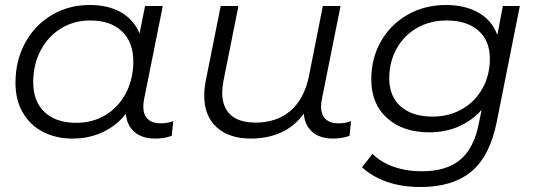

<svg xmlns="http://www.w3.org/2000/svg" viewBox="-20 -550 2149 769"><path d="M674 -65 668 -6Q638 5 602 5Q549 5 518.5 -21.5Q488 -48 484 -94Q447 -47 392 -21Q337 5 271 5Q204 5 152 -22Q100 -49 71 -99.5Q42 -150 42 -218Q42 -307 80.5 -378Q119 -449 187 -489.5Q255 -530 339 -530Q414 -530 465 -500.5Q516 -471 539 -416L561 -526H632L557 -152Q554 -136 554 -122Q554 -90 572 -73Q590 -56 624 -56Q652 -56 674 -65ZM514 -304Q514 -381 468.5 -424.5Q423 -468 341 -468Q276 -468 224 -436Q172 -404 142.5 -347.5Q113 -291 113 -221Q113 -144 158.5 -101Q204 -58 286 -58Q351 -58 403 -89.5Q455 -121 484.5 -177.5Q514 -234 514 -304Z M1386 -65 1380 -6Q1350 5 1314 5Q1261 5 1230.5 -22Q1200 -49 1197 -95Q1160 -44 1106 -19.5Q1052 5 985 5Q897 5 847.5 -40.5Q798 -86 798 -167Q798 -195 804 -226L864 -526H935L875 -226Q870 -198 870 -179Q870 -121 903.5 -90Q937 -59 1004 -59Q1088 -59 1143 -106Q1198 -153 1217 -243L1273 -526H1344L1269 -152Q1266 -136 1266 -122Q1266 -90 1284 -73Q1302 -56 1336 -56Q1364 -56 1386 -65Z M2062 -526 1970 -64Q1943 74 1868.5 136.5Q1794 199 1664 199Q1590 199 1530.5 178.5Q1471 158 1430 120L1472 66Q1504 99 1555.5 117.5Q1607 136 1669 136Q1768 136 1823 90Q1878 44 1897 -52L1909 -110Q1871 -67 1817.5 -43.5Q1764 -20 1699 -20Q1594 -20 1530.5 -77Q1467 -134 1467 -232Q1467 -316 1505.5 -384Q1544 -452 1612.5 -491Q1681 -530 1767 -530Q1842 -530 1896 -499.5Q1950 -469 1972 -410L1994 -526ZM1942 -315Q1942 -387 1896 -427.5Q1850 -468 1768 -468Q1702 -468 1650 -438Q1598 -408 1568.5 -355Q1539 -302 1539 -236Q1539 -164 1585 -123.5Q1631 -83 1713 -83Q1778 -83 1830.5 -113Q1883 -143 1912.5 -196Q1942 -249 1942 -315Z"/></svg>

Font: Montserrat Alternates
Style: Italic
Weight: 400
Italic angle: -11.3°
Designer: Julieta Ulanovsky
Foundry: Julieta Ulanovsky
Version: Version 7.200